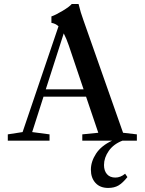

<svg xmlns="http://www.w3.org/2000/svg" viewBox="-20 -696 719 950"><path d="M18.6 0V-31.2L91.8 -42.5L269.5 -565.9Q255.9 -579.1 234.4 -583V-614.7Q254.9 -621.6 289.6 -642.3Q324.2 -663.1 335 -676.3H368.7Q378.9 -633.3 392.6 -596.7L588.9 -39.1L657.2 -31.2V0H585.9Q541.5 17.1 518.1 50.8Q494.6 84.5 494.6 120.6Q494.6 148.9 509.3 165.8Q523.9 182.6 550.8 182.6Q576.2 182.6 599.1 163.6L610.4 180.2Q586.9 209.5 566.2 221.7Q545.4 233.9 515.1 233.9Q475.1 233.9 452.4 209Q429.7 184.1 429.7 143.6Q429.7 103.5 455.3 64.2Q481 24.9 534.7 0H387.2V-31.2L466.3 -39.1L405.8 -217.8H195.3L139.2 -42.5L225.1 -31.2V0ZM320.3 -471.2Q308.6 -505.4 295.4 -530.8L206.5 -253.9H393.6Z"/></svg>

Font: Elstob 10pt Medium
Style: Regular
Weight: 500
Designer: Peter S. Baker
Version: Version 1.015